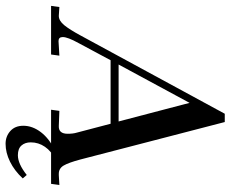

<svg xmlns="http://www.w3.org/2000/svg" viewBox="-138 -560 806 671"><g transform="rotate(90 264.5 -224.0)"><path d="M368 97Q368 65 390.5 35.5Q413 6 455 -14H484Q457 -1 441.5 21.5Q426 44 426 71Q426 91 437 103.5Q448 116 471 116Q501 116 540 85L552 99Q525 128 493.5 143.5Q462 159 431 159Q405 159 386.5 142.5Q368 126 368 97ZM53 -104 326 -607H355L486 -102Q497 -61 507 -44Q517 -27 536 -27H541L575 -29L571 0H312L316 -29L369 -27Q396 -26 396 -58Q396 -77 392 -90L361 -208H139L79 -96Q58 -58 58 -41Q58 -26 72 -26L123 -29L119 0H-51L-47 -29L-16 -27Q1 -27 16.5 -46Q32 -65 53 -104ZM154 -236H353L288 -484Z"/></g></svg>

Font: Unna
Style: Italic
Weight: 400
Italic angle: -8.05°
Designer: Jorge de Buen Unna
Foundry: Omnibus-Type
Version: Version 2.008